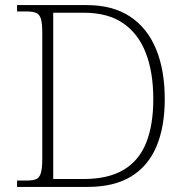

<svg xmlns="http://www.w3.org/2000/svg" viewBox="-20 -734 728 754"><path d="M47 0V-25H84Q109 -25 122 -30.5Q135 -36 140.5 -54.5Q146 -73 146 -109V-606Q146 -643 140.5 -660.5Q135 -678 121.5 -683.5Q108 -689 84 -689H47V-714H321Q422 -714 490 -669.5Q558 -625 592.5 -542Q627 -459 627 -345Q627 -236 594.5 -159Q562 -82 495 -41Q428 0 324 0ZM308 -31Q404 -31 464.5 -66.5Q525 -102 553.5 -172Q582 -242 582 -345Q582 -449 553 -525Q524 -601 464 -642.5Q404 -684 309 -684H189V-31Z"/></svg>

Font: Noto Serif Thai ExtraLight
Style: Regular
Weight: 250
Version: Version 2.001